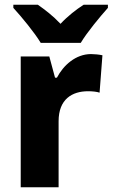

<svg xmlns="http://www.w3.org/2000/svg" viewBox="-20 -852 473 806"><path d="M151 -672H319C345 -716 400 -782 433 -819V-832H331C300 -812 266 -786 234 -752C202 -786 169 -811 139 -832H36V-819C70 -782 126 -714 151 -672ZM362 -625C298 -625 246 -578 219 -526H211L187 -615H67V-66H226V-343C226 -436 283 -469 350 -469C368 -469 387 -467 398 -463L410 -620C396 -623 377 -625 362 -625Z"/></svg>

Font: Noto Sans Malayalam UI SemiCondensed ExtraBold
Style: Regular
Weight: 800
Width: 4
Designer: Jelle Bosma - Monotype Design Team
Foundry: Monotype Imaging Inc.
Version: Version 2.104